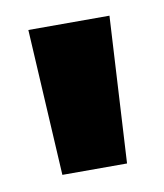

<svg xmlns="http://www.w3.org/2000/svg" viewBox="-45 -842 294 345"><g transform="rotate(-10 102.0 -669.5)"><path d="M28 -803H176L161 -536H43Z"/></g></svg>

Font: Moderustic
Style: Bold
Weight: 700
Designer: Tural Alisoy
Foundry: TAFT Foundry
Version: Version 2.120